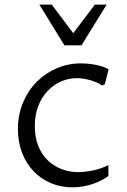

<svg xmlns="http://www.w3.org/2000/svg" viewBox="-20 -802 550 832"><path d="M449.7 -39.1Q436.5 -29.8 419.9 -21Q403.3 -12.2 383.5 -5.4Q363.8 1.5 341.3 5.6Q318.8 9.8 293.9 9.8Q242.7 9.8 199.2 -9Q155.8 -27.8 124.3 -61.3Q92.8 -94.7 75.2 -141.1Q57.6 -187.5 57.6 -242.7Q57.6 -304.7 79.6 -357.2Q101.6 -409.7 138.9 -447.3Q176.3 -484.9 225.8 -506.1Q275.4 -527.3 330.6 -527.3Q346.7 -527.3 363.8 -525.6Q380.9 -523.9 397.2 -520.5Q413.6 -517.1 427.5 -512.2Q441.4 -507.3 450.7 -501.5L434.1 -436.5L422.9 -431.6Q412.6 -438.5 399.7 -444.3Q386.7 -450.2 372.3 -454.3Q357.9 -458.5 342.8 -460.9Q327.6 -463.4 313 -463.4Q278.3 -463.4 245.6 -449.5Q212.9 -435.5 187.3 -408.9Q161.6 -382.3 146.2 -343.8Q130.9 -305.2 130.9 -255.4Q130.9 -206.1 146.2 -168.7Q161.6 -131.3 187.7 -106.4Q213.9 -81.5 247.8 -68.8Q281.7 -56.2 319.3 -56.2Q345.7 -56.2 380.6 -63Q415.5 -69.8 449.7 -86.4ZM442.4 -782.2 333 -605.5H259.3L150.4 -782.2H204.1L297.4 -658.2L391.1 -782.2Z"/></svg>

Font: Proza Libre
Style: Light
Weight: 300
Designer: Jasper de Waard
Foundry: Jasper de Waard
Version: Version 1.000; ttfautohint (v1.4.1.8-43bc)